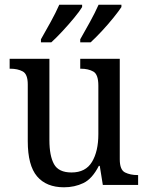

<svg xmlns="http://www.w3.org/2000/svg" viewBox="-20 -786 629 816"><path d="M252 10Q177 10 137.5 -36.5Q98 -83 98 -186V-427Q98 -471 76.5 -482.5Q55 -494 24 -494H21V-536H190V-190Q190 -124 209.5 -88.5Q229 -53 284 -53Q344 -53 371 -98Q398 -143 398 -216V-422Q398 -470 376.5 -482Q355 -494 324 -494H321V-536H489V-109Q489 -64 511.5 -53Q534 -42 564 -42H567V0H417L404 -81H400Q372 -26 334.5 -8Q297 10 252 10ZM321 -619Q341 -654 362.5 -693Q384 -732 399 -766H496V-756Q485 -739 462 -710.5Q439 -682 412.5 -653.5Q386 -625 365 -606H321ZM154 -619Q174 -654 195.5 -693Q217 -732 232 -766H329V-756Q319 -739 295.5 -710.5Q272 -682 245.5 -653.5Q219 -625 198 -606H154Z"/></svg>

Font: Noto Serif Khmer SemiCondensed
Style: Regular
Weight: 400
Width: 4
Designer: Danh Hong and the Monotype Design Team
Foundry: Monotype Imaging Inc.
Version: Version 2.004; ttfautohint (v1.8.4.7-5d5b)